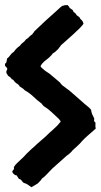

<svg xmlns="http://www.w3.org/2000/svg" viewBox="-30 -740 409 781"><path d="M245.1 -719.7Q247.1 -715.8 249.5 -714.4Q252 -712.9 252.9 -708Q259.8 -703.1 263.7 -700.7Q267.6 -698.2 268.6 -692.4Q277.3 -685.5 278.8 -683.6Q280.3 -681.6 281.2 -678.7Q286.1 -674.8 290.5 -671.9Q294.9 -668.9 296.9 -663.1Q304.7 -656.2 306.6 -652.3Q308.6 -648.4 309.6 -643.6Q305.7 -636.7 293.9 -625Q282.2 -613.3 267.6 -600.1Q252.9 -586.9 239.3 -574.7Q225.6 -562.5 217.8 -555.7Q215.8 -551.8 212.9 -548.8Q210 -545.9 208 -542Q202.1 -537.1 197.3 -531.7Q192.4 -526.4 185.5 -523.4Q175.8 -509.8 158.2 -496.6Q140.6 -483.4 134.8 -470.7Q135.7 -467.8 139.2 -464.8Q142.6 -461.9 144.5 -460Q152.3 -452.1 163.1 -445.8Q173.8 -439.5 181.6 -431.6Q189.5 -424.8 197.3 -418.5Q205.1 -412.1 212.9 -405.3Q216.8 -401.4 222.7 -393.6Q232.4 -385.7 241.7 -379.4Q251 -373 259.8 -365.2Q278.3 -349.6 295.9 -333.5Q313.5 -317.4 333 -301.8L340.8 -293Q340.8 -285.2 345.2 -274.9Q349.6 -264.6 353.5 -257.8Q351.6 -248 354 -245.6Q356.4 -243.2 358.4 -241.2Q357.4 -222.7 359.4 -216.8Q342.8 -202.1 328.6 -189.9Q314.5 -177.7 303.7 -166Q294.9 -155.3 285.6 -147Q276.4 -138.7 265.6 -128.9Q259.8 -121.1 255.9 -118.2Q249 -111.3 242.2 -107.4Q230.5 -96.7 219.2 -86.9Q208 -77.1 197.3 -67.4Q189.5 -60.5 182.6 -54.2Q175.8 -47.9 168.9 -40Q163.1 -34.2 155.8 -26.4Q148.4 -18.6 140.6 -13.7Q137.7 -7.8 132.8 -3.4Q127.9 1 124 5.9Q117.2 9.8 111.3 13.7Q105.5 17.6 97.7 21.5Q89.8 15.6 82.5 10.7Q75.2 5.9 66.4 3.9Q60.5 -1 57.6 -5.9Q54.7 -10.7 46.9 -12.7Q44.9 -15.6 42.5 -19Q40 -22.5 38.1 -26.4Q26.4 -27.3 19.5 -41Q21.5 -46.9 24.9 -49.8Q28.3 -52.7 26.4 -60.5Q32.2 -70.3 40.5 -77.6Q48.8 -85 56.6 -92.8Q65.4 -100.6 72.8 -108.9Q80.1 -117.2 88.9 -125Q93.8 -129.9 98.6 -134.3Q103.5 -138.7 109.4 -143.6Q120.1 -154.3 131.3 -163.6Q142.6 -172.9 154.3 -183.6Q169.9 -199.2 186.5 -213.4Q203.1 -227.5 216.8 -245.1Q215.8 -249 213.9 -250.5Q211.9 -252 210.9 -254.9Q195.3 -269.5 180.2 -283.7Q165 -297.9 147.5 -308.6Q141.6 -314.5 139.6 -318.4Q122.1 -331.1 106 -346.7Q89.8 -362.3 70.3 -373Q66.4 -377.9 61 -381.3Q55.7 -384.8 50.8 -387.7Q47.9 -392.6 44.4 -396Q41 -399.4 36.1 -401.4Q28.3 -408.2 25.9 -412.6Q23.4 -417 17.6 -418Q15.6 -422.9 11.2 -425.8Q6.8 -428.7 2 -432.6Q0 -438.5 -3.9 -442.4Q-4.9 -450.2 -2.9 -453.6Q-1 -457 0 -459Q-1 -464.8 -5.4 -467.8Q-9.8 -470.7 -9.8 -477.5Q-9.8 -481.4 -7.3 -482.9Q-4.9 -484.4 -3.9 -487.3L-1 -502Q6.8 -507.8 12.2 -516.1Q17.6 -524.4 26.4 -529.3Q36.1 -543.9 50.8 -553.7Q55.7 -561.5 63 -566.4Q70.3 -571.3 75.2 -579.1Q83 -584 88.4 -589.8Q93.8 -595.7 101.6 -600.6Q103.5 -604.5 106 -606.9Q108.4 -609.4 109.4 -612.3Q135.7 -637.7 155.8 -656.2Q175.8 -674.8 197.3 -693.4Q203.1 -698.2 209 -704.1Q214.8 -710 221.7 -714.8Q223.6 -716.8 226.6 -716.8Q229.5 -716.8 232.4 -718.8Q244.1 -718.8 245.1 -719.7Z"/></svg>

Font: Caesar Dressing
Style: Regular
Weight: 400
Designer: Dathan Boardman
Foundry: Open Window
Version: Version 1.000